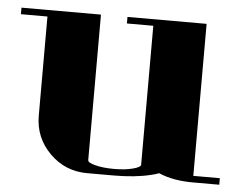

<svg xmlns="http://www.w3.org/2000/svg" viewBox="-41 -509 696 556"><g transform="rotate(5 307.5 -230.5)"><path d="M0 -441.9V-460.9H231V-38.1Q231 -30.3 252.9 -24.9Q274.9 -19 308.1 -19Q339.8 -19 361.8 -24.9Q384.8 -30.8 384.8 -38.1V-441.9H308.1V-460.9H538.1V-19H615.2V0H538.1Q480 0 439 -18.1Q429.2 -14.2 416 -11.2Q370.1 0 308.1 0H231Q167 0 122.1 -44.9Q77.1 -89.8 77.1 -153.8V-441.9Z"/></g></svg>

Font: Hjet
Style: Regular
Weight: 400
Designer: T. Christopher White
Version: Version 1.2